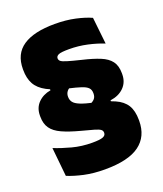

<svg xmlns="http://www.w3.org/2000/svg" viewBox="-134 -743 765 900"><g transform="rotate(-20 248.5 -293.0)"><path d="M369.5 -191.5 272 -243Q289.5 -250 297.2 -259.8Q305 -269.5 305 -285V-287Q305 -304 295.2 -314Q285.5 -324 262.8 -331.5Q240 -339 200.5 -348Q138.5 -362.5 101.8 -382Q65 -401.5 49 -430.5Q33 -459.5 33 -501.5V-505.5Q33 -581 87 -617.2Q141 -653.5 245 -653.5Q300.5 -653.5 346.2 -643.5Q392 -633.5 424 -619L438.5 -485.5Q402.5 -500 358.2 -509.8Q314 -519.5 268 -519.5Q228 -519.5 215.5 -513.8Q203 -508 203 -497.5V-497Q203 -489 209.5 -483Q216 -477 238.8 -470Q261.5 -463 309 -451.5Q360 -439.5 394.2 -425.5Q428.5 -411.5 445.5 -389Q462.5 -366.5 462.5 -329V-324Q462.5 -284.5 437.2 -259Q412 -233.5 369 -227.5ZM120 -395 222.5 -355Q204 -348.5 195.8 -337.5Q187.5 -326.5 187.5 -312.5V-310.5Q187.5 -295 196.2 -283.5Q205 -272 227.8 -262.8Q250.5 -253.5 293 -244Q352.5 -231 390 -214.5Q427.5 -198 445 -170Q462.5 -142 462.5 -95V-92Q462.5 -13.5 407 27.2Q351.5 68 235 68Q177.5 68 131.2 57.8Q85 47.5 51 33.5L36.5 -110.5Q75 -95 122 -82.5Q169 -70 221 -70Q259.5 -70 274.2 -75.8Q289 -81.5 289 -94.5V-95.5Q289 -105.5 281 -111.5Q273 -117.5 251.8 -123.8Q230.5 -130 190 -140.5Q135 -155 100.5 -170.8Q66 -186.5 49.8 -209.5Q33.5 -232.5 33.5 -268V-273.5Q33.5 -312 58 -336.8Q82.5 -361.5 120.5 -368Z"/></g></svg>

Font: Anek Kannada Medium ExtraBold
Style: Regular
Weight: 800
Version: Version 1.003